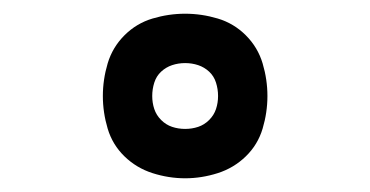

<svg xmlns="http://www.w3.org/2000/svg" viewBox="-20 -796 540 280"><path d="M250 -536Q226 -536 202.5 -543.5Q179 -551 161.5 -568Q144 -585 137 -608.5Q130 -632 130 -656Q130 -680 137 -703.5Q144 -727 161.5 -744.5Q179 -762 202.5 -769Q226 -776 250 -776Q274 -776 297.5 -769Q321 -762 338.5 -744.5Q356 -727 363 -703.5Q370 -680 370 -656Q370 -632 363 -608.5Q356 -585 338.5 -568Q321 -551 297.5 -543.5Q274 -536 250 -536ZM250 -608Q260 -608 269 -611Q278 -614 285 -621Q292 -628 295 -637Q298 -646 298 -656Q298 -666 295 -675.5Q292 -685 285 -691.5Q278 -698 269 -701Q260 -704 250 -704Q240 -704 231 -701Q222 -698 215 -691.5Q208 -685 205 -675.5Q202 -666 202 -656Q202 -646 205 -637Q208 -628 215 -621Q222 -614 231 -611Q240 -608 250 -608Z"/></svg>

Font: Iosevka Curly Medium
Style: Regular
Weight: 500
Monospace: yes
Designer: Belleve Invis
Foundry: Belleve Invis
Version: Version 22.1.2; ttfautohint (v1.8.4)